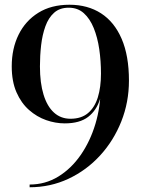

<svg xmlns="http://www.w3.org/2000/svg" viewBox="-20 -780 614 810"><path d="M105 10V-1.5Q171 -1.5 225.8 -35Q280.5 -68.5 320.5 -126.2Q360.5 -184 382.5 -257.2Q404.5 -330.5 404.5 -410L406 -469.5Q406 -522.5 398.8 -572.2Q391.5 -622 375.5 -661.5Q359.5 -701 333.8 -724.2Q308 -747.5 270 -747.5Q232 -747.5 208.2 -726.2Q184.5 -705 171.5 -669Q158.5 -633 153.5 -589.2Q148.5 -545.5 148.5 -500Q148.5 -430 163.8 -380.5Q179 -331 207.8 -305Q236.5 -279 277.5 -279Q323 -279 351.2 -302.8Q379.5 -326.5 392.8 -369.5Q406 -412.5 406 -469.5H416.5Q416.5 -409.5 402 -362Q387.5 -314.5 352 -287Q316.5 -259.5 253 -259.5Q214 -259.5 174.8 -273.2Q135.5 -287 102.5 -316Q69.5 -345 49.5 -390.8Q29.5 -436.5 29.5 -500Q29.5 -575 58.5 -633.8Q87.5 -692.5 141.8 -726.2Q196 -760 273 -760Q350 -760 406.2 -723.8Q462.5 -687.5 493.2 -616.2Q524 -545 524 -440Q524 -349 491.8 -267.8Q459.5 -186.5 402.2 -124Q345 -61.5 268.8 -25.8Q192.5 10 105 10Z"/></svg>

Font: Bodoni Moda 18pt Medium
Style: Regular
Weight: 500
Designer: Owen Earl
Foundry: indestructible type
Version: Version 2.004